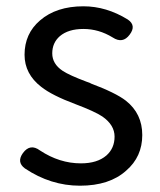

<svg xmlns="http://www.w3.org/2000/svg" viewBox="-20 -577 508 610"><path d="M234 13Q141 13 59 -42Q32 -62 53 -91Q76 -122 107 -99Q169 -58 237 -58Q289 -58 318 -83Q344 -106 344 -143Q344 -180 305 -207Q281 -223 220 -246Q145 -274 111 -301Q58 -342 58 -403Q58 -470 107 -512Q159 -557 245 -557Q318 -557 386 -515Q414 -496 392 -467Q370 -437 338 -458Q294 -485 245 -485Q197 -485 170 -462Q146 -441 146 -407.5Q146 -374 179 -352Q200 -338 256 -317Q263 -314 267 -313L268 -312Q348 -282 380 -257Q432 -216 432 -148Q432 -79 381 -35Q328 13 234 13Z"/></svg>

Font: GenSenRounded TW R
Style: Regular
Weight: 400
Version: Version 1.501;PS 1;hotconv 16.6.51;makeotf.lib2.5.65220